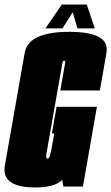

<svg xmlns="http://www.w3.org/2000/svg" viewBox="-51 -821 490 845"><path d="M104 4Q2.5 4 -23 -40Q-35.5 -61.5 -29.5 -93Q-12.5 -190 14 -340Q41 -495 57.5 -588Q74 -681 254 -681Q388.5 -681 413.5 -629Q421.5 -611.5 417.5 -588Q401 -495 388.5 -423H214.5Q233.5 -530.5 235.5 -542.5Q237 -551 234 -553.5Q233 -554 231.5 -554Q225.5 -554 223.5 -542.5Q221.5 -531 185 -325Q158.5 -174 154 -148.5Q150 -126.5 156 -123.5Q157 -123 158.5 -123Q165 -123 169.2 -137Q173.5 -151 188 -233.5V-234H177.5L198 -351H375.5L314 0H228L222.5 -29.5Q191.5 4 104 4ZM149 -696 221 -801H331L366 -696H290L269 -767L224 -696Z"/></svg>

Font: Anybody UltraCondensed Black
Style: Italic
Weight: 900
Width: 1
Italic angle: -10°
Designer: Tyler Finck
Foundry: Etcetera Type Company
Version: Version 1.010; ttfautohint (v1.8.3) -l 8 -r 50 -G 200 -x 14 